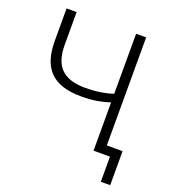

<svg xmlns="http://www.w3.org/2000/svg" viewBox="-150 -813 971 1077"><g transform="rotate(20 335.0 -274.0)"><path d="M575 150V0H477V-287H472Q443 -276 400.5 -269Q358 -262 307 -262Q181 -262 121.5 -321Q62 -380 62 -503V-698H122V-503Q122 -404 169 -359.5Q216 -315 309 -315Q363 -315 405.5 -322Q448 -329 477 -340V-698H537V-53H631V150Z"/></g></svg>

Font: IBM Plex Sans Light
Style: Regular
Weight: 300
Designer: Mike Abbink, Paul van der Laan, Pieter van Rosmalen
Foundry: Bold Monday
Version: Version 3.201